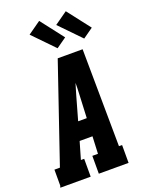

<svg xmlns="http://www.w3.org/2000/svg" viewBox="-193 -1068 872 1152"><g transform="rotate(-20 242.5 -492.0)"><path d="M-15 0 -11 -12V-114H24L236 -735H395L401 -114H421V0H231V-114H267L272 -224H190L158 -114H179V0ZM277 -338 284 -490Q285 -507 285.5 -524.5Q286 -542 286 -560Q281 -543 275.5 -525.5Q270 -508 265 -490L222 -338ZM426 -792 296 -926 378 -984 491 -838ZM256 -792 126 -926 208 -984 321 -838Z"/></g></svg>

Font: Iosevka Slab Heavy Oblique
Style: Regular
Weight: 900
Italic angle: -9°
Monospace: yes
Designer: Belleve Invis
Foundry: Belleve Invis
Version: Version 11.1.1; ttfautohint (v1.8.3)